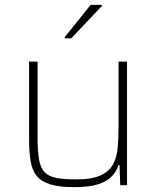

<svg xmlns="http://www.w3.org/2000/svg" viewBox="-20 -764 644 792"><path d="M287 8Q226 8 189 -3Q152 -14 132.5 -37Q113 -60 106.5 -98Q100 -136 100 -190V-510H135V-195Q135 -140 141 -106Q147 -72 164 -54Q181 -36 212.5 -30Q244 -24 294 -24Q360 -24 396 -41Q432 -58 447.5 -88.5Q463 -119 466 -159.5Q469 -200 469 -246V-510H504V0H476L473 -83H469Q461 -59 443 -38.5Q425 -18 388 -5Q351 8 287 8ZM247 -606V-611L354 -744H400V-739L274 -606Z"/></svg>

Font: Saira Thin Thin
Style: Regular
Weight: 250
Version: Version 1.101